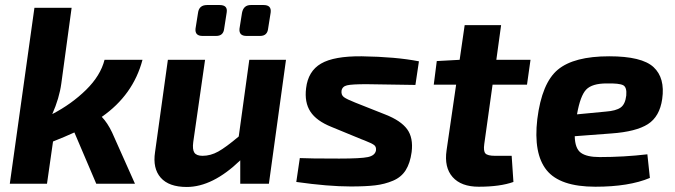

<svg xmlns="http://www.w3.org/2000/svg" viewBox="-20 -731 2684 764"><path d="M396 -493H547Q510 -353 385 -266Q408 -242 426 -204L517 0H363L276 -204Q239 -187 191 -168L167 0H19L117 -700H265L224 -399Q216 -340 188 -277Q265 -317 322.5 -373.5Q380 -430 396 -493Z M1015 -588H961Q930 -588 933 -617L943 -680Q949 -711 978 -711H1029Q1061 -711 1057 -681L1047 -618Q1044 -588 1015 -588ZM840 -588H786Q755 -588 758 -617L768 -680Q772 -711 804 -711H854Q887 -711 882 -681L872 -617Q869 -588 840 -588ZM1118 -493 1050 0H936V-93Q826 13 723 13Q652 13 619.5 -24Q587 -61 597 -126L648 -493H796L749 -166Q745 -136 753.5 -123.5Q762 -111 786 -111Q818 -111 848.5 -128Q879 -145 930 -188L972 -493Z M1418 -177 1299 -226Q1239 -250 1215 -287Q1191 -324 1198 -380Q1206 -448 1257.5 -478Q1309 -508 1419 -507Q1555 -505 1647 -487L1633 -393Q1441 -396 1438 -396Q1380 -396 1361 -391.5Q1342 -387 1339 -370Q1337 -353 1348.5 -344.5Q1360 -336 1393 -323L1514 -275Q1575 -251 1600 -217Q1625 -183 1618 -126Q1612 -82 1594.5 -54Q1577 -26 1544 -12Q1511 2 1473 6.5Q1435 11 1376 11Q1286 11 1159 -7L1173 -102Q1209 -100 1330 -100Q1416 -100 1444 -106Q1472 -112 1476 -132Q1478 -147 1468.5 -154Q1459 -161 1431 -172Q1423 -175 1418 -177Z M1940 -394 1907 -158Q1903 -130 1911.5 -120.5Q1920 -111 1950 -111H2016L2023 -7Q1970 12 1885 12Q1815 12 1781 -26.5Q1747 -65 1757 -133L1795 -394H1706L1718 -488L1809 -493L1829 -631H1974L1955 -493H2091L2077 -394Z M2556 -117 2566 -23Q2483 12 2349 12Q2208 12 2155 -54Q2102 -120 2118 -257Q2136 -401 2200 -454Q2264 -507 2404 -507Q2534 -507 2580.5 -464Q2627 -421 2615 -337Q2605 -267 2558 -237Q2511 -207 2413 -200L2267 -189Q2268 -140 2291.5 -123Q2315 -106 2366 -106Q2463 -106 2556 -117ZM2276 -276 2391 -287Q2431 -290 2449.5 -303Q2468 -316 2472 -351Q2475 -384 2459.5 -392Q2444 -400 2394 -399Q2336 -399 2312.5 -374.5Q2289 -350 2276 -276Z"/></svg>

Font: Ezarion
Style: Bold Italic
Weight: 700
Italic angle: -8°
Designer: Natanael Gama
Version: Version 1.001;PS 001.001;hotconv 1.0.70;makeotf.lib2.5.58329